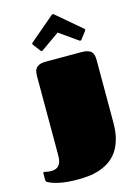

<svg xmlns="http://www.w3.org/2000/svg" viewBox="-207 -832 798 1119"><g transform="rotate(-15 192.0 -272.5)"><path d="M-65.9 127.9Q-65.9 121.6 -64 119.9Q-62 118.2 -59.1 118.2Q-56.2 118.2 -53 119.1Q-49.8 120.1 -45.2 121.1Q-40.5 122.1 -33.7 123Q-26.9 124 -16.1 124Q44.9 124 44.9 48.3V-432.1Q44.9 -443.4 46.6 -455.3Q48.3 -467.3 55.4 -477.3Q62.5 -487.3 76.7 -493.7Q90.8 -500 116.2 -500H329.6Q353 -500 367.7 -495.6Q382.3 -491.2 390.6 -482.7Q398.9 -474.1 401.9 -461.4Q404.8 -448.7 404.8 -431.6V-53.2Q404.8 5.4 391.8 48.1Q378.9 90.8 357.2 120.1Q335.4 149.4 306.9 167.5Q278.3 185.5 247.1 195.6Q215.8 205.6 183.6 208.7Q151.4 211.9 122.6 211.9Q58.1 211.9 14.6 203.4Q-28.8 194.8 -57.1 179.7Q-59.6 178.7 -62.7 175.5Q-65.9 172.4 -65.9 164.1ZM226.6 -646 117.2 -568.8Q115.2 -567.9 113.8 -566.9Q112.3 -565.9 110.8 -565.9Q106 -565.9 102.5 -570.8L69.8 -613.8Q66.9 -617.2 66.9 -620.6Q66.9 -624 71.3 -627.9L219.7 -753.9Q221.2 -754.9 222.7 -755.9Q224.1 -756.8 226.6 -756.8Q229 -756.8 230.5 -755.9Q231.9 -754.9 233.4 -753.9L381.8 -627.9Q386.2 -624 386.2 -620.6Q386.2 -617.2 383.3 -613.8L350.6 -570.8Q346.7 -565.9 342.3 -565.9Q340.8 -565.9 339.4 -566.9Q337.9 -567.9 335.9 -568.8Z"/></g></svg>

Font: Fascinate
Style: Regular
Weight: 900
Designer: Astigmatic (AOETI)
Foundry: Astigmatic (AOETI)
Version: Version 1.000